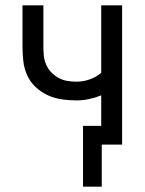

<svg xmlns="http://www.w3.org/2000/svg" viewBox="-20 -540 540 717"><path d="M290 157V-70H358V-184Q336 -175 312.5 -170Q289 -165 266 -165Q238 -165 210.5 -169Q183 -173 158 -184.5Q133 -196 112.5 -215.5Q92 -235 81 -260Q70 -285 67 -312.5Q64 -340 64 -368V-520H142V-368Q142 -351 143.5 -333.5Q145 -316 152 -299.5Q159 -283 171 -270.5Q183 -258 198 -249.5Q213 -241 230.5 -238Q248 -235 266 -235Q291 -235 315 -243.5Q339 -252 358 -268V-520H436V0H360V157Z"/></svg>

Font: Huly
Style: Regular
Weight: 400
Designer: Belleve Invis
Foundry: Belleve Invis
Version: Version 33.2.5; ttfautohint (v1.8.4)